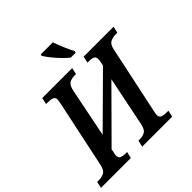

<svg xmlns="http://www.w3.org/2000/svg" viewBox="-252 -1118 1305 1305"><g transform="rotate(-45 400.5 -465.5)"><path d="M-17 0H270L281 -47H264Q242 -47 226 -53.5Q210 -60 210 -83Q210 -96 216 -115L219 -134L555 -472L482 -114Q473 -70 452 -58.5Q431 -47 405 -47H390L379 0H667L678 -47H660Q634 -47 617.5 -53.5Q601 -60 601 -83Q601 -88 602.5 -96.5Q604 -105 606 -114L709 -600Q717 -644 740 -655.5Q763 -667 790 -667H807L818 -714H530L520 -667H536Q559 -667 574 -660.5Q589 -654 589 -631Q589 -626 588 -616.5Q587 -607 585 -601L580 -578L246 -247L317 -600Q326 -644 347 -655.5Q368 -667 395 -667H410L420 -714H132L122 -667H139Q166 -667 182.5 -660.5Q199 -654 199 -631Q199 -626 194 -599L91 -113Q82 -70 59.5 -58.5Q37 -47 10 -47H-7ZM464 -771H511L514 -784Q499 -811 480.5 -854.5Q462 -898 451 -931H335L332 -921Q350 -889 389.5 -844Q429 -799 464 -771Z"/></g></svg>

Font: Noto Serif SemiCondensed Semi
Style: Italic
Weight: 600
Width: 4
Italic angle: -12°
Designer: Monotype Design Team
Foundry: Monotype Imaging Inc.
Version: Version 1.901